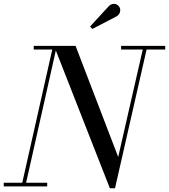

<svg xmlns="http://www.w3.org/2000/svg" viewBox="-55 -995 902 1025"><path d="M531.5 10 233.5 -750H348.5L576 -157L711.5 -750H732L559 10ZM-35 0V-19.5H197V0ZM59.5 0 224 -730.5H125V-750H248.5L80 0ZM591.5 -730.5V-750H827V-730.5ZM438 -840.5 426 -853.5 526.5 -963Q534.5 -970.5 542.8 -973Q551 -975.5 558.8 -974Q566.5 -972.5 572.8 -968Q579 -963.5 582.5 -957.5Q587.5 -949.5 587 -939.8Q586.5 -930 581.8 -921.8Q577 -913.5 569 -908.5Z"/></svg>

Font: Bodoni Moda SC
Style: Italic
Weight: 400
Italic angle: -13°
Designer: Owen Earl
Foundry: indestructible type
Version: Version 2.005